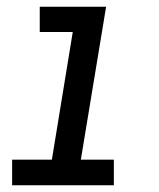

<svg xmlns="http://www.w3.org/2000/svg" viewBox="-20 -550 472 570"><path d="M16 0H318V-76H220L295 -530H98V-455H196L134 -76H16Z"/></svg>

Font: Iosevka Sparkle Oblique
Style: Regular
Weight: 400
Italic angle: -9°
Designer: Belleve Invis
Foundry: Belleve Invis
Version: Version 4.5.0; ttfautohint (v1.8.3)